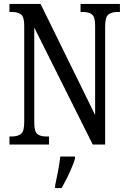

<svg xmlns="http://www.w3.org/2000/svg" viewBox="-20 -734 648 975"><path d="M28 0V-41H40Q69 -41 86 -53.5Q103 -66 103 -113V-605Q103 -649 86 -661Q69 -673 43 -673H28V-714H186L463 -150V-605Q463 -649 446.5 -661Q430 -673 403 -673H389V-714H589V-673H574Q547 -673 530.5 -660Q514 -647 514 -601V0H451L154 -594V-113Q154 -66 169.5 -53.5Q185 -41 213 -41H229V0ZM260 208Q267 174 274.5 136Q282 98 286 61H361V71Q355 92 343.5 119Q332 146 318.5 173Q305 200 293 221H260Z"/></svg>

Font: Noto Serif Myanmar ExtraCondensed
Style: Regular
Weight: 400
Width: 2
Designer: Ben Mitchell and the Monotype Design Team
Foundry: Monotype Imaging Inc.
Version: Version 2.106; ttfautohint (v1.8.4.7-5d5b)